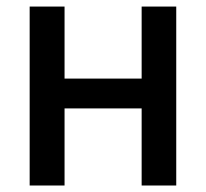

<svg xmlns="http://www.w3.org/2000/svg" viewBox="-20 -571 633 591"><path d="M71.3 0V-550.8H178.7V-329.1H416V-550.8H522.5V0H416V-237.3H178.7V0Z"/></svg>

Font: Gothic A1 SemiBold
Style: Regular
Weight: 600
Version: Version 2.50